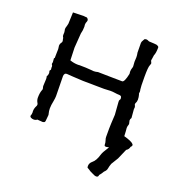

<svg xmlns="http://www.w3.org/2000/svg" viewBox="-119 -603 791 847"><g transform="rotate(20 276.0 -179.0)"><path d="M434.1 3.9 424.3 5.9 420.9 6.3Q413.1 6.3 412.6 1Q412.6 -10.7 408.7 -21.5Q406.2 -28.3 406.2 -34.7V-73.2Q406.2 -89.8 409.2 -139.6Q406.7 -178.7 404.8 -198.2V-205.1Q405.3 -207.5 407.2 -210Q409.2 -212.4 409.2 -214.4L408.7 -219.2Q408.2 -228.5 397.5 -228.8Q386.7 -229 376.5 -230.7Q366.2 -232.4 355 -232.4Q347.7 -232.4 340.8 -231.7Q334 -231 325.2 -231Q315.9 -231.4 290 -231.4Q216.8 -231.4 176.3 -234.9Q153.3 -236.8 149.4 -236.8Q144.5 -236.8 140.6 -234.9Q135.7 -229 135.7 -222.2L137.2 -128.4Q137.2 -119.6 134.3 -104Q129.9 -83 129.9 -68.4Q129.9 -55.7 133.3 -43.5Q134.3 -41.5 134.3 -39.1Q131.8 -16.1 131.8 -12Q131.8 -7.8 129.9 -5.4Q128.9 -2.4 121.1 -1L95.2 -2.9Q88.4 2.4 79.6 2.4Q72.8 2.4 65.9 -1Q61 -3.9 61 -8.3Q64.5 -16.6 64.5 -24.9L64 -31.7Q64 -44.4 71.3 -58.1Q72.8 -60.5 72.8 -64.9Q72.8 -68.8 70.3 -72.3Q64 -83 64 -94.7Q64 -116.2 69.3 -130.4Q71.3 -133.8 71.3 -137.2Q71.3 -141.6 70.1 -144.3Q68.8 -147 68.8 -152.3Q68.8 -159.7 70.3 -184.1Q70.3 -190.4 69.3 -193.4Q68.4 -194.3 68.4 -195.3Q68.4 -196.8 69.3 -197.8Q73.7 -205.1 73.7 -212.9Q73.7 -217.3 71.8 -222.2Q71.8 -225.6 72.8 -226.1Q75.7 -228.5 76.2 -231Q76.2 -233.9 75.7 -235.8Q75.2 -237.8 75.2 -240.7L75.7 -244.1Q75.7 -249.5 71.8 -253.9L71.3 -256.8Q71.3 -258.3 71.8 -260Q72.3 -261.7 72.8 -264.2L71.3 -283.2L74.2 -283.7Q74.2 -300.8 74.7 -309.3Q75.2 -317.9 75.2 -326.7Q75.2 -330.6 74.2 -334.5Q73.2 -338.4 73.2 -341.8Q73.2 -351.1 80.1 -359.9Q81.5 -361.8 81.5 -364.7Q81.5 -368.2 81.1 -370.1Q79.1 -375.5 79.1 -380.4Q74.7 -386.2 74.7 -392.1L75.2 -405.8Q75.2 -410.2 74 -413.8Q72.8 -417.5 72.8 -419.9Q72.8 -423.3 73.7 -426.8Q77.1 -437 79.1 -447.3Q80.6 -480.5 81.1 -501L130.4 -502.4Q134.8 -502 138.9 -501.5Q143.1 -501 146.5 -501Q153.8 -495.6 153.8 -489.3Q153.8 -486.8 152.8 -484.4Q148.9 -476.6 148.9 -468.3Q148.9 -463.4 149.9 -458.5Q149.9 -441.9 145.5 -425.3Q142.6 -389.6 140.6 -357.4Q140.6 -347.7 142.6 -298.3Q161.6 -291.5 181.2 -291.5L188 -292Q218.8 -292 244.6 -289.6Q250 -288.6 255.4 -288.6Q264.6 -288.6 274.9 -291.5Q283.2 -291.5 327.4 -290.5Q371.6 -289.6 388.7 -289.6Q399.4 -289.6 408.2 -331.5Q407.2 -336.9 407.2 -341.8Q407.2 -350.6 410.2 -359.4Q412.1 -363.8 412.1 -368.2L410.6 -389.2L411.6 -410.6Q411.6 -420.9 409.2 -431.6Q408.7 -435.1 408.7 -477.5Q408.7 -482.9 415 -492.7Q417 -495.6 418 -498Q421.9 -500 428.2 -500Q431.6 -499.5 439.9 -495.6Q472.7 -494.1 476.1 -493.2Q487.3 -489.3 487.3 -484.4Q487.3 -457.5 481.4 -445.8Q481.4 -443.4 480.5 -439.5Q479.5 -435.5 479 -429.2Q479 -427.2 478.3 -425Q477.5 -422.9 477.5 -421.4Q477.5 -418 480 -413.8Q482.4 -409.7 482.4 -406.2Q482.4 -404.3 479.5 -397.9Q474.6 -387.7 474.6 -342.3Q474.6 -293 476.6 -282.7Q478 -278.3 478 -273.4Q478 -269.5 477.1 -265.1Q477.1 -262.2 478.5 -260.7Q481.9 -249 481.9 -236.8Q481.9 -227.5 476.6 -217.8Q476.1 -216.3 476.1 -213.9Q476.1 -212.4 476.6 -211.9Q480.5 -205.6 480.5 -199.2Q480.5 -195.8 479.5 -192.4Q479.5 -188.5 482.9 -151.4Q478.5 -145.5 478.5 -138.7Q478.5 -136.2 481.9 -123.5Q481.9 -121.1 481.4 -119.6Q478 -111.3 478 -103Q478 -98.6 478.8 -94.5Q479.5 -90.3 479.5 -85.9Q480 -72.8 480.5 -65.4Q487.3 -64 496.6 -60.5Q528.3 -49.8 528.3 -39.6Q528.3 -35.2 522.9 -30.8Q520 -17.6 508.8 -11.2Q505.4 -4.9 488.3 36.1L468.3 68.8Q463.4 81.5 461.7 92.5Q460 103.5 449.7 112.3Q444.3 122.6 434.6 133.8Q434.6 144 424.3 144Q417 144 402.8 136.2Q393.1 132.3 384.8 126L375.5 120.6Q374.5 116.7 374.5 113.3Q374.5 99.1 386.7 89.4Q402.3 77.1 411.1 45.9Q414.6 34.2 429.2 12.2Q431.6 7.8 434.1 3.9Z"/></g></svg>

Font: Kurland
Style: Regular
Weight: 400
Designer: GGBot
Version: 0.22